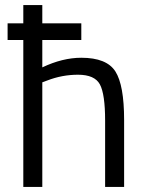

<svg xmlns="http://www.w3.org/2000/svg" viewBox="-20 -738 577 758"><path d="M10 -580V-646H72V-718H147V-646H301V-580H147V-472Q227 -510 301 -510Q401 -510 435.5 -456Q470 -402 470 -264V0H395V-262Q395 -366 374.5 -404.5Q354 -443 288 -443Q225 -443 166 -420L147 -413V0H72V-580Z"/></svg>

Font: Titillium Web
Style: Regular
Weight: 400
Version: Version 1.002;PS 57.000;hotconv 1.0.70;makeotf.lib2.5.55311